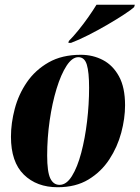

<svg xmlns="http://www.w3.org/2000/svg" viewBox="-20 -776 586 806"><path d="M222 10Q134 10 80 -43Q26 -96 26 -202Q26 -259 42 -319.5Q58 -380 93 -431Q128 -482 184 -514Q240 -546 319 -546Q370 -546 412 -524Q454 -502 479.5 -455.5Q505 -409 505 -334Q505 -279 489 -219Q473 -159 439 -107Q405 -55 351.5 -22.5Q298 10 222 10ZM230 0Q259 0 282 -37Q305 -74 321 -134.5Q337 -195 345.5 -266.5Q354 -338 354 -408Q354 -473 344.5 -504.5Q335 -536 309 -536Q283 -536 259.5 -500Q236 -464 217.5 -403.5Q199 -343 188.5 -270Q178 -197 178 -123Q178 -55 191 -27.5Q204 0 230 0ZM269 -604Q288 -623 309.5 -649.5Q331 -676 351 -704.5Q371 -733 385 -756H546L543 -746Q531 -735 500.5 -715Q470 -695 430.5 -672Q391 -649 350.5 -628.5Q310 -608 278 -596H267Z"/></svg>

Font: Noto Serif Display ExtraCondensed Black
Style: Italic
Weight: 900
Width: 2
Italic angle: -12°
Designer: Monotype Design Team
Foundry: Monotype Imaging Inc.
Version: Version 2.009